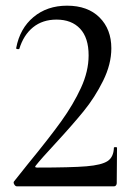

<svg xmlns="http://www.w3.org/2000/svg" viewBox="-20 -656 486 676"><path d="M30 -18 77 -77Q154 -171 196 -229.5Q238 -288 265 -346.5Q292 -405 292 -461Q292 -523 262 -555Q232 -587 179 -587Q130 -587 96.5 -560Q63 -533 48 -484Q48 -483 44 -483Q36 -483 37 -487Q50 -556 98 -596Q146 -636 216 -636Q289 -636 330.5 -594.5Q372 -553 372 -486Q372 -430 343 -371.5Q314 -313 274.5 -264.5Q235 -216 176 -152Q124 -96 106 -73Q100 -66 111 -66Q231 -66 284.5 -70.5Q338 -75 359 -89Q380 -103 381 -136Q381 -138 386.5 -138Q392 -138 392 -136L391 -11Q391 -7 388.5 -3.5Q386 0 382 0H39Q34 0 30 -7Q26 -14 30 -18Z"/></svg>

Font: Cormorant Infant Medium
Style: Regular
Weight: 500
Designer: Christian Thalmann (Catharsis Fonts)
Version: Version 3.000